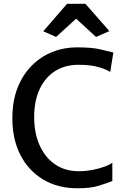

<svg xmlns="http://www.w3.org/2000/svg" viewBox="-20 -1006 680 1034"><path d="M46.5 -368.5Q46.5 -461 74.2 -532Q102 -603 150.5 -652Q199 -701 261.8 -726Q324.5 -751 394 -751Q478 -751 523 -739.5Q568 -728 590.5 -723L573.5 -618.5Q565.5 -623.5 546 -632.5Q526.5 -641.5 491.5 -649.2Q456.5 -657 401.5 -657Q329.5 -657 276 -622.8Q222.5 -588.5 193.2 -525.2Q164 -462 164 -375.5Q164 -290.5 192.8 -224.8Q221.5 -159 275.5 -121.5Q329.5 -84 404 -84Q441 -84 477.8 -91Q514.5 -98 543.2 -108.5Q572 -119 585 -130V-31Q553 -18.5 509.8 -5.2Q466.5 8 398 8Q291.5 8 212.5 -39.2Q133.5 -86.5 90 -171.2Q46.5 -256 46.5 -368.5ZM282 -807 213 -837.5 341 -985.5H440L569 -838.5L497 -807L390 -905.5Z"/></svg>

Font: Merriweather Sans
Style: Regular
Weight: 400
Designer: Eben Sorkin
Foundry: Eben Sorkin
Version: Version 1.008; ttfautohint (v1.7.19-72a1) -l 8 -r 50 -G 200 